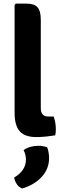

<svg xmlns="http://www.w3.org/2000/svg" viewBox="-20 -756 350 1066"><path d="M278 -109Q290 -75.5 290 -38Q290 -30 289.2 -21Q288.5 -12 286.5 -4.5Q265 -1 237.2 2Q209.5 5 182 5Q117 5 89 -27.8Q61 -60.5 61 -129V-729L68 -736H125.5Q170 -736 188.2 -715.8Q206.5 -695.5 206.5 -645.5V-156Q206.5 -133 216.5 -121Q226.5 -109 249.5 -109ZM241.5 61.5Q246.5 72 249.5 88.8Q252.5 105.5 252.5 121.5Q252.5 180.5 212.5 225Q172.5 269.5 104 290.5Q86 284.5 74.2 267.8Q62.5 251 58.5 230Q124 191 124 130Q124 117 120.8 103.5Q117.5 90 111 77.5Q144.5 53.5 193.5 53.5Q217.5 53.5 241.5 61.5Z"/></svg>

Font: Signika Negative Light
Style: Bold
Weight: 700
Version: Version 2.001